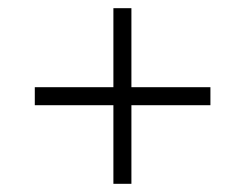

<svg xmlns="http://www.w3.org/2000/svg" viewBox="-20 -592 599 469"><path d="M257 -143V-335H65V-379H257V-572H301V-379H494V-335H301V-143Z"/></svg>

Font: Noto Serif Hentaigana Light
Style: Regular
Weight: 300
Designer: Kazuhiro Yamada
Foundry: nipponia
Version: Version 1.000; ttfautohint (v1.8.4.7-5d5b)